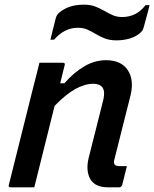

<svg xmlns="http://www.w3.org/2000/svg" viewBox="-20 -803 661 823"><path d="M149 -534H249Q261 -534 257 -523Q252 -504 247.5 -484.5Q243 -465 238 -446H256Q297 -493 342 -519Q387 -545 434 -545Q500 -545 528 -502Q556 -459 539 -392Q522 -323 505 -257.5Q488 -192 471 -122Q465 -104 473 -96Q478 -91 492 -91H524Q519 -71 514 -51Q509 -31 504 -11Q501 0 490 0H444Q387 0 367 -35.5Q347 -71 360 -126Q377 -191 391.5 -250.5Q406 -310 423 -376Q431 -411 419.5 -427.5Q408 -444 380 -444Q344 -444 303 -421.5Q262 -399 214 -349Q192 -262 170.5 -174.5Q149 -87 127 0H26Q14 0 18 -11Q44 -117 71 -223Q98 -329 124 -435Q132 -466 138.5 -491.5Q145 -517 149 -534ZM504 -730Q532 -730 557 -741.5Q582 -753 604 -781H621Q617 -762 608.5 -732Q600 -702 596 -686Q594 -679 592 -675Q590 -671 582 -663Q565 -647 538 -638.5Q511 -630 479 -630Q451 -630 430 -638Q409 -646 391 -657Q373 -668 355 -676Q337 -684 314 -684Q256 -684 212 -633H196Q201 -653 208 -681Q215 -709 219 -725Q221 -732 223.5 -736.5Q226 -741 233 -748Q273 -783 339 -783Q368 -783 388.5 -775Q409 -767 427 -756.5Q445 -746 463 -738Q481 -730 504 -730Z"/></svg>

Font: Recursive Mn Lnr St Med
Style: Italic
Weight: 500
Italic angle: -15°
Monospace: yes
Version: Version 1.079;hotconv 1.0.112;makeotfexe 2.5.65598; ttfautoh